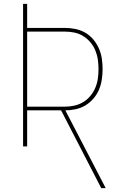

<svg xmlns="http://www.w3.org/2000/svg" viewBox="-20 -755 640 990"><path d="M502 215 295 -186H120V0H99V-735H120V-611H315Q342 -611 369 -605.5Q396 -600 419.5 -586.5Q443 -573 461 -551.5Q479 -530 490 -505Q501 -480 505 -453Q509 -426 509 -399Q509 -372 505 -345Q501 -318 490.5 -293Q480 -268 462 -247Q444 -226 421 -212Q398 -198 371 -192Q344 -186 317 -186L525 215ZM120 -205H315Q340 -205 364 -210.5Q388 -216 409 -228.5Q430 -241 446 -260.5Q462 -280 471.5 -302.5Q481 -325 484.5 -349.5Q488 -374 488 -399Q488 -423 484.5 -447.5Q481 -472 471.5 -495Q462 -518 446 -537Q430 -556 409 -569Q388 -582 364 -587Q340 -592 315 -592H120Z"/></svg>

Font: Iosevka Thin Extended
Style: Regular
Weight: 100
Width: 7
Monospace: yes
Designer: Belleve Invis
Foundry: Belleve Invis
Version: Version 32.5.0; ttfautohint (v1.8.4)